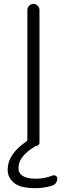

<svg xmlns="http://www.w3.org/2000/svg" viewBox="-20 -774 344 990"><path d="M162.1 196.3Q85 196.3 52.2 168.9Q19.5 141.6 19.5 100.6Q19.5 21.5 115.2 -43.9Q121.1 -47.9 121.1 -54.7V-722.7Q121.1 -735.4 130.4 -744.6Q139.6 -753.9 152.3 -753.9Q165 -753.9 174.3 -744.6Q183.6 -735.4 183.6 -722.7V-38.1Q183.6 -31.2 178.7 -26.4Q173.8 -21.5 167 -21.5Q165 -21.5 163.1 -20.5Q75.2 31.2 75.2 91.8Q75.2 147.5 166 147.5Q210 147.5 251 130.9Q259.8 127.9 267.6 132.8Q275.4 137.7 275.4 146.5Q275.4 158.2 268.6 168.5Q261.7 178.7 251 182.6Q209 196.3 162.1 196.3Z"/></svg>

Font: Gen Jyuu Gothic P Light
Style: Regular
Weight: 200
Designer: [Source Han Sans]
Ryoko NISHIZUKA  (kana & ideographs); Paul D. Hunt (Latin, Greek & Cyrillic); Wenlong ZHANG  (bopomofo
Version: Version 1.002.20150607